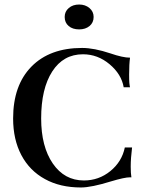

<svg xmlns="http://www.w3.org/2000/svg" viewBox="-20 -819 642 849"><path d="M338 10Q246 10 179 -27Q111 -64 74.5 -133Q38 -202 38 -295Q38 -442 119 -524.5Q200 -607 343 -607Q396 -607 468 -583Q523 -564 555 -564Q551 -536 551 -489Q551 -463 552 -452Q554 -434 555 -433H527Q517 -491 464.5 -535Q412 -579 347 -579Q260 -579 211 -503Q162 -427 162 -295Q162 -171 213.5 -96Q265 -21 351 -21Q417 -21 468 -62.5Q519 -104 532 -167H564Q558 -119 558 -82Q558 -53 561 -35H555Q531 -35 471 -17Q384 10 338 10ZM330 -689Q301 -689 283.5 -704Q266 -719 266 -744Q266 -768 284 -783.5Q302 -799 330 -799Q357 -799 375.5 -783.5Q394 -768 394 -744Q394 -719 376 -704Q358 -689 330 -689Z"/></svg>

Font: UnnaMedium
Style: Regular
Weight: 500
Designer: Jorge de Buen Unna
Foundry: Omnibus-Type
Version: Version 2.008;hotconv 1.0.109;makeotfexe 2.5.65596